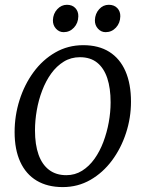

<svg xmlns="http://www.w3.org/2000/svg" viewBox="-20 -752 593 782"><path d="M319 -568Q382 -568 425.2 -540.8Q468.5 -513.5 491 -462Q513.5 -410.5 513.5 -337.5Q513.5 -272 493.2 -210Q473 -148 436 -98.2Q399 -48.5 348 -19.2Q297 10 235.5 10Q173.5 10 129.5 -16.2Q85.5 -42.5 62.5 -92.8Q39.5 -143 39.5 -214Q39.5 -281 59.5 -344.2Q79.5 -407.5 116.5 -458Q153.5 -508.5 205 -538.2Q256.5 -568 319 -568ZM305.5 -519Q269 -519 239.8 -501Q210.5 -483 188.5 -452.5Q166.5 -422 151.8 -383.2Q137 -344.5 129.8 -302.8Q122.5 -261 122.5 -221Q122.5 -163 137 -122.2Q151.5 -81.5 180 -60Q208.5 -38.5 250 -38.5Q285.5 -38.5 314.2 -56.5Q343 -74.5 364.8 -105Q386.5 -135.5 401 -174Q415.5 -212.5 423 -254Q430.5 -295.5 430.5 -335Q430.5 -393 416.8 -434Q403 -475 375.5 -497Q348 -519 305.5 -519ZM239 -621Q221 -621 208 -635.2Q195 -649.5 195.5 -670Q196.5 -696.5 213.2 -714.5Q230 -732.5 252.5 -732.5Q274.5 -732.5 287 -719Q299.5 -705.5 299 -685.5Q298.5 -658 281.2 -639.5Q264 -621 239 -621ZM410 -621Q392 -621 379 -635.2Q366 -649.5 366.5 -670Q367.5 -696.5 383.8 -714.5Q400 -732.5 423 -732.5Q445 -732.5 457.8 -719Q470.5 -705.5 470 -685.5Q469.5 -658 452.2 -639.5Q435 -621 410 -621Z"/></svg>

Font: Merriweather 7pt Light
Style: Italic
Weight: 300
Italic angle: -7.8°
Designer: Eben Sorkin
Foundry: Eben Sorkin
Version: Version 2.200;gftools[0.9.31]